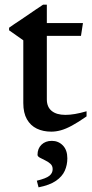

<svg xmlns="http://www.w3.org/2000/svg" viewBox="-20 -555 394 824"><path d="M181 -128.5Q181 -96 201.8 -79Q222.5 -62 260.5 -62Q280 -62 302 -65.8Q324 -69.5 351.5 -77.5V-55.5Q315 -30 288.5 -15.8Q262 -1.5 241 4.2Q220 10 200 10Q165 10 138 -3Q111 -16 95.5 -43.2Q80 -70.5 80 -112.5V-382L19 -425V-436Q28.5 -443 41.2 -451.5Q54 -460 68.8 -469.8Q83.5 -479.5 99.2 -490.5Q115 -501.5 131.8 -512.8Q148.5 -524 165 -535H181V-441ZM142 -401V-456H336L327.5 -401ZM138 220.5Q177.5 211 191.8 199.5Q206 188 206 171Q206 156.5 196.2 147.8Q186.5 139 173.5 133Q160.5 127 150.8 121.5Q141 116 141 109.5Q141 82.5 158 66Q175 49.5 202.5 49.5Q230.5 49.5 249.8 69.2Q269 89 269 124.5Q269 153 258 177.8Q247 202.5 220.2 221Q193.5 239.5 145.5 249Z"/></svg>

Font: Newsreader 36pt Medium
Style: Regular
Weight: 500
Designer: Hugues Gentile
Foundry: Production Type
Version: Version 1.003